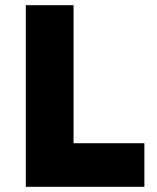

<svg xmlns="http://www.w3.org/2000/svg" viewBox="-20 -720 606 740"><path d="M79.5 0V-700H263.5V-168H536.5V0Z"/></svg>

Font: Geologica Thin Cursive ExtraBold
Style: Regular
Weight: 800
Version: Version 1.010;gftools[0.9.28]